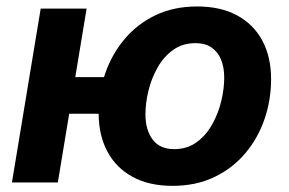

<svg xmlns="http://www.w3.org/2000/svg" viewBox="-20 -573 908 603"><path d="M17.5 0 107.8 -545.9H252L161.6 0ZM157 -215.7 176.2 -330.8H348L328.7 -215.7ZM522 10.7Q448.2 10.7 396.4 -17.6Q344.5 -45.8 317.2 -97.2Q289.8 -148.5 289.8 -217.2Q289.8 -283 310.7 -343.2Q331.7 -403.4 371.6 -450.7Q411.5 -498 468.8 -525.4Q526.2 -552.7 599.3 -552.7Q672.8 -552.7 724.8 -524.6Q776.7 -496.5 804.1 -445.1Q831.4 -393.8 831.4 -324.6Q831.4 -258.7 810.6 -198.5Q789.9 -138.2 749.9 -91.1Q709.9 -43.9 652.5 -16.6Q595.2 10.7 522 10.7ZM527.1 -104.6Q567.9 -104.6 597.7 -126.5Q627.5 -148.3 646.6 -182.7Q665.8 -217.1 675 -256Q684.2 -294.9 684.2 -328.7Q684.2 -361.5 674.2 -385.9Q664.2 -410.3 644.3 -423.9Q624.4 -437.5 593.9 -437.5Q553.1 -437.5 523.3 -415.9Q493.5 -394.3 474.4 -360.1Q455.2 -325.8 446 -287.1Q436.8 -248.3 436.8 -214Q436.8 -165.1 459.3 -134.9Q481.8 -104.6 527.1 -104.6Z"/></svg>

Font: Inter Variable
Style: Italic
Weight: 400
Italic angle: -9.39999°
Designer: Rasmus Andersson
Foundry: rsms
Version: Version 4.001;git-9221beed3